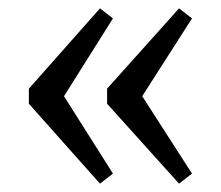

<svg xmlns="http://www.w3.org/2000/svg" viewBox="-20 -470 528 459"><path d="M439 -55 408 -31 236 -222V-258L408 -450L439 -426L320 -240ZM250 -55 219 -31 49 -222V-258L219 -450L250 -426L133 -240Z"/></svg>

Font: Myanglish
Style: Regular
Weight: 400
Designer: KyawKyaw ( MaYenGone)
Foundry: TattooFont3D
Version: Version 1.003 December 13, 2014